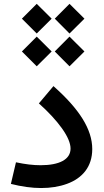

<svg xmlns="http://www.w3.org/2000/svg" viewBox="-20 -974 539 998"><path d="M341.3 -799.8 418.9 -877 341.3 -954.1 264.6 -877ZM170.9 -799.8 248.5 -877 170.9 -954.1 93.8 -877ZM170.9 -629.4 248.5 -706.5 170.9 -783.7 93.8 -706.5ZM341.3 -629.4 418.9 -706.5 341.3 -783.7 264.6 -706.5ZM459.5 -199.2C459.5 -301.3 393.1 -406.7 257.8 -526.4L182.1 -436.5C232.4 -391.6 272.5 -348.1 302.2 -306.6C332 -264.6 346.7 -229.5 346.7 -201.7C346.7 -145 288.6 -115.2 190.9 -115.2C152.3 -115.2 111.3 -120.1 63 -130.4L36.6 -18.1C92.8 -3.9 145.5 3.4 193.8 3.4C243.7 3.4 288.6 -3.9 328.6 -18.6C408.7 -47.9 459.5 -107.9 459.5 -199.2Z"/></svg>

Font: Estedad SemiBold
Style: Regular
Weight: 600
Designer: Amin Abedi
Version: Version 7.3